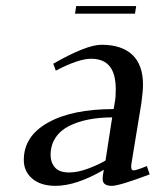

<svg xmlns="http://www.w3.org/2000/svg" viewBox="-20 -603 524 630"><path d="M58.1 -78.1Q58.1 -156.2 137.5 -200.7Q216.8 -245.1 353 -245.1L356.9 -269Q359.9 -283.7 359.9 -309.1Q359.9 -360.8 339.8 -385.5Q319.8 -410.2 278.8 -410.2Q237.3 -410.2 163.1 -371.1L154.8 -394Q263.7 -456.1 313 -456.1Q379.4 -456.1 414.3 -423.1Q449.2 -390.1 449.2 -325.2Q449.2 -304.7 443.8 -264.2L411.1 -64.9Q408.2 -43.9 418 -43.9Q427.2 -43.9 461.9 -58.1L471.2 -30.8Q371.6 6.8 347.2 6.8Q316.9 6.8 316.9 -15.1Q316.9 -25.4 318.8 -35.2L320.8 -45.9Q230.5 6.8 162.1 6.8Q113.8 6.8 85.9 -16.8Q58.1 -40.5 58.1 -78.1ZM146 -94.2Q146 -70.3 160.2 -53.7Q174.3 -37.1 207 -37.1Q234.9 -37.1 268.6 -49.6Q302.2 -62 326.2 -76.2L348.1 -217.8Q306.6 -217.8 271.2 -210.9Q235.8 -204.1 207.3 -189.9Q178.7 -175.8 162.4 -151.4Q146 -127 146 -94.2ZM226.1 -558.1 230 -583H426.8L422.9 -558.1Z"/></svg>

Font: Dehuti
Style: Bold-Italic
Weight: 700
Version: Version 1.2